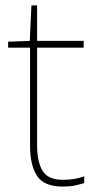

<svg xmlns="http://www.w3.org/2000/svg" viewBox="-20 -679 359 709"><path d="M212 -15Q237 -15 256 -18.5Q275 -22 291 -28V-3Q275 2 256.5 6Q238 10 212 10Q142 10 116.5 -30Q91 -70 91 -140V-503H10V-525L90 -528L96 -659H117V-528H289V-503H117V-143Q117 -82 137 -48.5Q157 -15 212 -15Z"/></svg>

Font: Noto Sans Bengali UI Thin
Style: Regular
Weight: 100
Designer: Jelle Bosma - Monotype Design Team
Foundry: Monotype Imaging Inc.
Version: Version 2.003; ttfautohint (v1.8.4.7-5d5b)